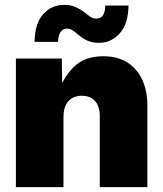

<svg xmlns="http://www.w3.org/2000/svg" viewBox="-20 -770 672 790"><path d="M241.2 -288.1V0H45.4V-529.3H234.4L236.3 -388.2H219.2Q241.2 -453.1 284.9 -495.8Q328.6 -538.6 405.3 -538.6Q463.4 -538.6 503.7 -513.2Q543.9 -487.8 565.2 -441.9Q586.4 -396 586.4 -335V0H390.6V-292.5Q390.6 -332 371.3 -354Q352.1 -376 316.4 -376Q293 -376 276.1 -366Q259.3 -356 250.2 -336.4Q241.2 -316.9 241.2 -288.1ZM387.7 -593.8Q359.9 -593.8 340.6 -602.5Q321.3 -611.3 307.4 -623Q293.5 -634.8 281.5 -643.6Q269.5 -652.3 255.9 -652.3Q238.8 -652.3 229.2 -638.4Q219.7 -624.5 218.8 -597.7H122.1Q123.5 -674.8 158.2 -712.4Q192.9 -750 243.2 -750Q270.5 -750 290 -741.5Q309.6 -732.9 324 -721.7Q338.4 -710.4 350.3 -701.9Q362.3 -693.4 375 -693.4Q395.5 -693.4 404.1 -707.5Q412.6 -721.7 413.1 -747.1H508.8Q507.8 -671.9 472.7 -632.8Q437.5 -593.8 387.7 -593.8Z"/></svg>

Font: Inter 24pt Black
Style: Regular
Weight: 900
Designer: Rasmus Andersson
Foundry: rsms
Version: Version 4.001;git-66647c0bb